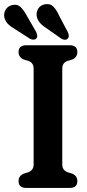

<svg xmlns="http://www.w3.org/2000/svg" viewBox="-64 -922 427 942"><path d="M241.5 -114.5Q241.5 -87.5 267.5 -77L290.5 -70Q315.5 -59 315.5 -33.5Q315.5 0 278 0H65Q27 0 27 -33.5Q27 -59 52.5 -70L75 -77Q101 -87.5 101 -114.5V-586Q101 -613 77 -622.5L52.5 -630Q27 -641 27 -666.5Q27 -700 65 -700H278Q315.5 -700 315.5 -666.5Q315.5 -641 290.5 -630L265.5 -622.5Q241.5 -613 241.5 -586ZM229 -839.5 268 -766Q272.5 -756 273.5 -747.8Q274.5 -739.5 268 -732.5Q262.5 -726.5 253.2 -727Q244 -727.5 236 -733L167 -781.5Q144 -796 131.8 -810.2Q119.5 -824.5 116 -843Q113 -863.5 124.2 -880.5Q135.5 -897.5 157 -901Q183.5 -905.5 199.5 -887.8Q215.5 -870 229 -839.5ZM70.5 -839.5 112.5 -767Q117 -757.5 118.5 -749Q120 -740.5 114.5 -733.5Q108.5 -727.5 99.5 -727.5Q90.5 -727.5 82 -732.5L11.5 -778Q-12 -791.5 -25 -804.5Q-38 -817.5 -42.5 -836.5Q-47 -857 -36.2 -874.8Q-25.5 -892.5 -4.5 -897Q21.5 -903 38.5 -886Q55.5 -869 70.5 -839.5Z"/></svg>

Font: Fraunces 144pt SuperSoft SemiBold
Style: Regular
Weight: 600
Version: Version 1.000;[b76b70a41]